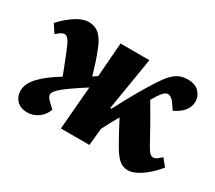

<svg xmlns="http://www.w3.org/2000/svg" viewBox="-106 -739 1079 962"><g transform="rotate(30 433.5 -258.5)"><path d="M475 -213 482 -212Q499 -245 518 -280Q537 -315 554.5 -345.5Q572 -376 584 -395Q611 -440 633.5 -470Q656 -500 681 -515.5Q706 -531 741 -531Q784 -531 806.5 -507.5Q829 -484 829 -453Q829 -422 808.5 -397.5Q788 -373 753 -357L731 -389Q715 -413 697 -417Q679 -421 661 -399Q654 -390 645.5 -377Q637 -364 628 -348Q648 -313 669 -277.5Q690 -242 712 -201Q733 -163 745 -142Q757 -121 765.5 -113Q774 -105 785 -105Q796 -105 806.5 -113Q817 -121 829 -132L862 -91Q821 -41 779.5 -13.5Q738 14 706 14Q674 14 651 -8.5Q628 -31 601 -80Q585 -108 569 -138Q553 -168 539 -195Q525 -171 511.5 -146Q498 -121 487 -99L477 0H312L333 -249Q251 -197 215 -167.5Q179 -138 179 -120Q179 -107 199 -87L228 -60Q215 -24 186.5 -4.5Q158 15 126 15Q85 15 63.5 -8Q42 -31 42 -63Q42 -105 81 -146Q120 -187 190 -229Q180 -257 168.5 -285Q157 -313 145 -344Q129 -385 117.5 -402Q106 -419 93 -419Q82 -419 71 -411.5Q60 -404 48 -393L17 -440Q52 -479 92.5 -505.5Q133 -532 166 -532Q206 -532 231 -508Q256 -484 274 -436Q286 -406 296 -375.5Q306 -345 318 -304L343 -321L358 -518H525Z"/></g></svg>

Font: Literata 36pt ExtraBold
Style: Italic
Weight: 800
Italic angle: -2°
Designer: Latin by Veronika Burian and Jose Scaglione. Greek by Irene Vlachou. Cyrillic by Vera Evstafieva
Foundry: TypeTogether
Version: Version 3.002